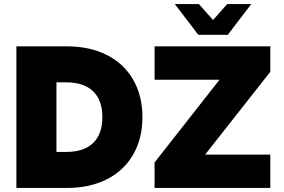

<svg xmlns="http://www.w3.org/2000/svg" viewBox="-20 -929 1403 949"><path d="M61 -700H310Q423 -700 507.5 -657.5Q592 -615 638 -535.5Q684 -456 684 -350Q684 -244 638 -164.5Q592 -85 507.5 -42.5Q423 0 310 0H61ZM486 -350Q486 -434 440 -478Q394 -522 307 -522H259V-178H307Q394 -178 440 -222Q486 -266 486 -350ZM744 -126 1065 -535H744V-700H1316V-574L994 -165H1316V0H744ZM844 -909H963L1033 -830L1103 -909H1222L1106 -757H960Z"/></svg>

Font: Chess Sans ExtraBold
Style: Regular
Weight: 800
Designer: Wolf Bōese
Foundry: Wolf Bōese
Version: Version 7.223